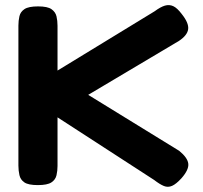

<svg xmlns="http://www.w3.org/2000/svg" viewBox="-20 -715 794 751"><path d="M128 9Q91 9 75.5 -1.5Q60 -12 56 -30Q52 -48 52 -67V-615Q52 -634 56 -651.5Q60 -669 76 -679.5Q92 -690 129 -690Q166 -690 181.5 -679Q197 -668 201 -651Q205 -634 205 -614V-439L585 -671Q608 -688 625 -693Q642 -698 657.5 -691Q673 -684 691 -660Q719 -625 716 -601Q713 -577 680 -555L325 -344L681 -125Q714 -98 716.5 -74.5Q719 -51 690 -18Q669 5 653 12Q637 19 621 12.5Q605 6 583 -11L205 -256V-66Q205 -47 201 -29.5Q197 -12 181 -1.5Q165 9 128 9Z"/></svg>

Font: Fredoka SemiExpanded SemiBold
Style: Regular
Weight: 600
Width: 6
Designer: Ben Nathan
Foundry: Milena B. Brandão, Ben Nathan
Version: Version 2.001